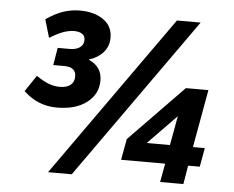

<svg xmlns="http://www.w3.org/2000/svg" viewBox="-49 -732 963 790"><g transform="rotate(5 432.0 -337.0)"><path d="M190 -268Q149 -268 114.5 -282.5Q80 -297 52 -324L97 -391Q126 -371 148.5 -362.5Q171 -354 194 -354Q223 -354 238.5 -366.5Q254 -379 254 -402Q254 -441 206 -441H160L172 -513H222Q248 -513 263.5 -524Q279 -535 279 -555Q279 -572 266.5 -580Q254 -588 234 -588Q215 -588 192 -580.5Q169 -573 133 -551L111 -626Q149 -652 182 -663Q215 -674 250 -674Q310 -674 347.5 -647.5Q385 -621 385 -574Q385 -538 363 -513Q341 -488 303 -476Q359 -452 359 -395Q359 -338 313 -303Q267 -268 190 -268ZM177 0 651 -668H749L275 0ZM640 0 654 -77H472L488 -164L712 -394H805L762 -155H811L797 -77H749L736 0ZM571 -155H667L689 -276Z"/></g></svg>

Font: Gantari
Style: Bold Italic
Weight: 700
Italic angle: -10°
Designer: Anugrah Pasau
Foundry: Lafontype
Version: Version 1.000; ttfautohint (v1.8.4.7-5d5b)